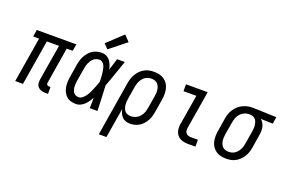

<svg xmlns="http://www.w3.org/2000/svg" viewBox="-118 -1206 2756 1838"><g transform="rotate(20 1260.0 -287.0)"><path d="M364 8Q343 8 323 2.5Q303 -3 289 -17Q275 -31 271.5 -51.5Q268 -72 271 -93L332 -460H208L132 0H53L129 -460H68L80 -530H483L471 -460H410L350 -93Q349 -87 349.5 -81Q350 -75 354 -70.5Q358 -66 363.5 -64Q369 -62 375 -62H390V8Z M675 8Q648 8 622 1Q596 -6 577 -23Q558 -40 546.5 -63Q535 -86 530.5 -111.5Q526 -137 527 -164.5Q528 -192 533 -219L554 -349Q558 -373 565 -396Q572 -419 583.5 -440.5Q595 -462 612 -481.5Q629 -501 650 -514Q671 -527 695 -532.5Q719 -538 743 -538Q767 -538 789 -527Q811 -516 825 -497.5Q839 -479 847.5 -457Q856 -435 861 -411Q870 -441 879.5 -470.5Q889 -500 898 -530H977Q952 -462 929 -393.5Q906 -325 880 -257Q884 -193 886 -128.5Q888 -64 891 0H812Q813 -27 813.5 -53.5Q814 -80 814 -107Q803 -86 789 -66Q775 -46 758 -29.5Q741 -13 719 -2.5Q697 8 675 8ZM675 -62Q696 -62 714 -77Q732 -92 745 -110.5Q758 -129 767.5 -148.5Q777 -168 785.5 -188.5Q794 -209 801.5 -229Q809 -249 816 -270Q816 -285 815.5 -299.5Q815 -314 814 -328.5Q813 -343 811 -357.5Q809 -372 806.5 -386Q804 -400 800 -414Q796 -428 788.5 -439.5Q781 -451 769 -459.5Q757 -468 743 -468Q727 -468 712 -463Q697 -458 684.5 -448Q672 -438 663 -424.5Q654 -411 647.5 -396.5Q641 -382 637 -367.5Q633 -353 631 -338L609 -208Q607 -192 605.5 -176Q604 -160 605 -144.5Q606 -129 610 -114Q614 -99 622.5 -87Q631 -75 645 -68.5Q659 -62 675 -62ZM778 -587 734 -633 890 -779 946 -721Z M979 205 1070 -349Q1074 -374 1082 -398Q1090 -422 1103 -444Q1116 -466 1135 -485Q1154 -504 1177 -516.5Q1200 -529 1224.5 -533.5Q1249 -538 1274 -538Q1302 -538 1329 -531.5Q1356 -525 1378 -509.5Q1400 -494 1414 -471.5Q1428 -449 1434 -422.5Q1440 -396 1439.5 -367.5Q1439 -339 1434 -311L1413 -181Q1409 -157 1402 -134Q1395 -111 1383.5 -89.5Q1372 -68 1355 -49Q1338 -30 1317 -17Q1296 -4 1272 2Q1248 8 1225 8Q1202 8 1180.5 1Q1159 -6 1144 -21.5Q1129 -37 1120 -57Q1111 -77 1107 -99L1057 205ZM1205 -62Q1221 -62 1237.5 -66Q1254 -70 1269 -79Q1284 -88 1295.5 -101Q1307 -114 1315.5 -129Q1324 -144 1328.5 -160Q1333 -176 1336 -192L1358 -322Q1361 -339 1361.5 -356.5Q1362 -374 1359.5 -390Q1357 -406 1350.5 -421Q1344 -436 1332.5 -447Q1321 -458 1305 -463Q1289 -468 1272 -468Q1257 -468 1240.5 -464Q1224 -460 1210 -450.5Q1196 -441 1185 -428Q1174 -415 1166.5 -400Q1159 -385 1154.5 -369.5Q1150 -354 1147 -338L1127 -217Q1124 -200 1122.5 -182Q1121 -164 1123 -147.5Q1125 -131 1130 -115Q1135 -99 1145.5 -86.5Q1156 -74 1172 -68Q1188 -62 1205 -62Z M1815 0Q1794 0 1773 -3.5Q1752 -7 1734 -16.5Q1716 -26 1703 -41.5Q1690 -57 1684 -76.5Q1678 -96 1677.5 -117.5Q1677 -139 1681 -160L1731 -460H1600V-530H1821L1758 -149Q1755 -134 1756 -119Q1757 -104 1765 -92.5Q1773 -81 1786.5 -75.5Q1800 -70 1815 -70H1889V0Z M2201 8Q2173 8 2146 1.5Q2119 -5 2097.5 -20.5Q2076 -36 2061.5 -58.5Q2047 -81 2041 -107.5Q2035 -134 2035.5 -162.5Q2036 -191 2041 -219L2062 -349Q2066 -374 2074 -397.5Q2082 -421 2096 -443Q2110 -465 2129.5 -483.5Q2149 -502 2172 -513.5Q2195 -525 2219.5 -531.5Q2244 -538 2268 -538Q2272 -538 2275.5 -538Q2279 -538 2283 -538L2520 -530L2509 -460L2386 -464Q2402 -451 2412 -433.5Q2422 -416 2426.5 -396Q2431 -376 2430.5 -354Q2430 -332 2426 -311L2405 -181Q2401 -156 2393.5 -132Q2386 -108 2372.5 -86Q2359 -64 2340 -45Q2321 -26 2298.5 -13.5Q2276 -1 2251 3.5Q2226 8 2201 8ZM2203 -62Q2219 -62 2235 -66Q2251 -70 2265 -79.5Q2279 -89 2290 -102Q2301 -115 2309 -130Q2317 -145 2321.5 -160.5Q2326 -176 2328 -192L2350 -322Q2352 -338 2353.5 -354Q2355 -370 2353 -385.5Q2351 -401 2346.5 -416Q2342 -431 2332.5 -442.5Q2323 -454 2309 -460.5Q2295 -467 2279 -468H2271Q2269 -468 2267 -468Q2265 -468 2263 -468Q2240 -468 2217 -457Q2194 -446 2177 -427Q2160 -408 2151.5 -384.5Q2143 -361 2139 -338L2117 -208Q2115 -191 2114 -173.5Q2113 -156 2115.5 -140Q2118 -124 2124.5 -109Q2131 -94 2142.5 -83Q2154 -72 2170 -67Q2186 -62 2203 -62Z"/></g></svg>

Font: Iosevka Curly Slab Oblique
Style: Regular
Weight: 400
Italic angle: -9°
Monospace: yes
Designer: Belleve Invis
Foundry: Belleve Invis
Version: Version 11.1.0; ttfautohint (v1.8.3)